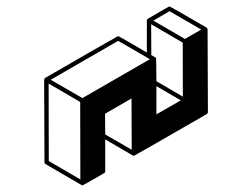

<svg xmlns="http://www.w3.org/2000/svg" viewBox="-20 -673 772 588"><path d="M232.9 -105.5H231L119.6 -170.4Q116.2 -172.4 116.2 -175.8L115.2 -429.2H115.7Q115.7 -432.6 118.7 -434.6Q340.3 -562.5 341.8 -562.5Q343.8 -562.5 429.7 -512.2V-610.8Q430.2 -614.3 433.1 -615.7Q497.1 -653.3 499 -653.3Q501 -653.3 612.8 -588.4Q613.3 -587.4 613.8 -586.9Q614.3 -586.4 614.7 -585.9Q615.2 -585.4 615.7 -584L616.7 -329.6Q616.7 -326.2 613.3 -323.7Q391.6 -195.8 390.1 -195.8Q389.2 -195.8 388.4 -196.3Q387.7 -196.8 386.7 -196.8L302.2 -246.1V-148.4Q302.2 -144.5 298.8 -142.6Q234.9 -105.5 232.9 -105.5ZM546.4 -553.7 596.2 -582.5 499 -638.7 449.7 -609.9ZM540 -377 539.6 -542.5 442.9 -598.6 443.4 -504.4Q456.1 -497.1 456.3 -496.8Q456.5 -496.6 456.8 -496.3Q457 -496.1 457.3 -495.8Q457.5 -495.6 458 -494.9Q458.5 -494.1 459 -424.3ZM459 -322.8 533.7 -365.7 459 -409.2ZM226.1 -123.5 225.6 -360.8 128.9 -417 129.4 -179.7ZM232.4 -372.6 439 -491.7 341.8 -547.9 135.3 -428.7ZM383.3 -214.4 382.8 -371.6 301.8 -324.7 302.2 -261.2Z"/></svg>

Font: 3D Isometric
Style: Bold
Weight: 700
Designer: GGBotNet
Foundry: GGBotNet
Version: 1.14